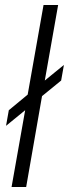

<svg xmlns="http://www.w3.org/2000/svg" viewBox="-20 -743 274 763"><path d="M26 0H84L147 -361L223 -423L234 -485L158 -423L211 -723H153L90 -367L15 -305L4 -243L80 -305Z"/></svg>

Font: Archivo ExtraLight
Style: Italic
Weight: 200
Italic angle: -10°
Designer: Hector Gatti
Foundry: Omnibus-Type
Version: Version 2.001